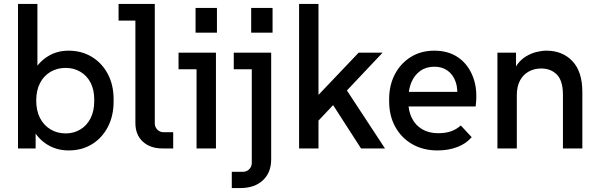

<svg xmlns="http://www.w3.org/2000/svg" viewBox="-20 -750 3027 970"><path d="M327 10Q265 10 216.5 -21Q168 -52 142 -106L160 -126V0H71V-730H169V-366L150 -389Q176 -437 222 -465.5Q268 -494 326 -494Q392 -494 443.5 -463Q495 -432 524.5 -376.5Q554 -321 554 -248V-238Q554 -164 524.5 -108Q495 -52 444 -21Q393 10 327 10ZM312 -76Q353 -76 386 -96Q419 -116 437.5 -152.5Q456 -189 456 -238V-248Q456 -297 437.5 -332.5Q419 -368 386 -387.5Q353 -407 312 -407Q269 -407 235 -387Q201 -367 182 -330Q163 -293 163 -242Q163 -191 182 -154Q201 -117 235 -96.5Q269 -76 312 -76Z M801 0Q739 0 701.5 -34.5Q664 -69 664 -129V-690L708 -646H579V-730H762V-127Q762 -108 775 -95Q788 -82 807 -82H855V0Z M973 0V-444L1017 -400H882V-484H1071V0ZM968 -585V-710H1076V-585Z M1151 200V118H1207Q1226 118 1239 105Q1252 92 1252 73V-444L1296 -400H1161V-484H1350V55Q1350 122 1308 161Q1266 200 1195 200ZM1249 -585V-710H1357V-585Z M1544 -93 1537 -216 1792 -484H1913ZM1491 0V-730H1589V0ZM1804 0 1632 -267 1707 -332 1925 0Z M2190 10Q2118 10 2063 -21.5Q2008 -53 1977 -109Q1946 -165 1946 -239V-249Q1946 -319 1974.5 -374Q2003 -429 2054.5 -461.5Q2106 -494 2174 -494Q2246 -494 2296 -459Q2346 -424 2370 -360.5Q2394 -297 2383 -212H2016V-286H2332L2288 -247Q2295 -300 2282 -336.5Q2269 -373 2241.5 -393Q2214 -413 2175 -413Q2133 -413 2103.5 -392Q2074 -371 2058.5 -334.5Q2043 -298 2043 -249V-234Q2043 -189 2061 -153Q2079 -117 2113 -97Q2147 -77 2194 -77Q2232 -77 2259.5 -87Q2287 -97 2308 -116L2363 -57Q2335 -24 2290 -7Q2245 10 2190 10Z M2493 0V-484H2587V-352H2561Q2572 -395 2592 -422.5Q2612 -450 2638 -465.5Q2664 -481 2691 -487.5Q2718 -494 2740 -494Q2822 -494 2872 -441Q2922 -388 2922 -286V0H2824V-271Q2824 -342 2793.5 -373Q2763 -404 2714 -404Q2680 -404 2652 -389Q2624 -374 2607.5 -344Q2591 -314 2591 -269V0Z"/></svg>

Font: SUSE Medium
Style: Regular
Weight: 500
Designer: Rene Bieder
Foundry: SUSE
Version: Version 1.000